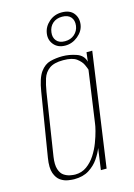

<svg xmlns="http://www.w3.org/2000/svg" viewBox="-108 -742 566 808"><g transform="rotate(-15 175.0 -338.0)"><path d="M113 8Q104 8 87 5.5Q70 3 54.5 -7.5Q39 -18 30.5 -41.5Q22 -65 29 -108L74 -384Q83 -441 101.5 -466.5Q120 -492 145 -498.5Q170 -505 198 -505Q228 -505 258.5 -494.5Q289 -484 296 -455L301 -495H326L256 0H231L244 -93Q236 -72 220 -48.5Q204 -25 178 -8.5Q152 8 113 8ZM122 -10Q151 -10 173 -26Q195 -42 210.5 -66Q226 -90 236 -116.5Q246 -143 251.5 -164.5Q257 -186 258 -196L290 -422Q288 -429 281 -444.5Q274 -460 255.5 -474Q237 -488 197 -488Q157 -488 136.5 -473Q116 -458 108 -433Q100 -408 95 -377L53 -106Q48 -72 54.5 -52Q61 -32 74 -23.5Q87 -15 100.5 -12.5Q114 -10 122 -10ZM223 -545Q191 -545 173.5 -565.5Q156 -586 160 -614Q164 -643 187.5 -663.5Q211 -684 243 -684Q278 -684 294.5 -663.5Q311 -643 307 -614Q303 -586 278 -565.5Q253 -545 223 -545ZM226 -563Q251 -563 267.5 -577.5Q284 -592 287 -614Q290 -638 277.5 -652Q265 -666 240 -666Q215 -666 199 -652Q183 -638 180 -614Q177 -592 189 -577.5Q201 -563 226 -563Z"/></g></svg>

Font: Alumni Sans Thin Thin
Style: Italic
Weight: 250
Italic angle: -8°
Version: Version 1.016